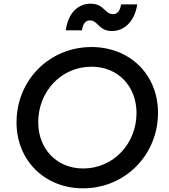

<svg xmlns="http://www.w3.org/2000/svg" viewBox="-20 -1013 922 1045"><path d="M432 12C661 12 840 -170 840 -399C840 -608 686 -757 478 -757C248 -757 70 -576 70 -347C70 -138 225 12 432 12ZM188 -348C188 -515 313 -650 478 -650C623 -650 723 -543 723 -398C723 -231 597 -96 433 -96C288 -96 188 -203 188 -348ZM338 -848H426C431 -884 446 -902 469 -902C514 -902 517 -844 589 -844C655 -844 713 -895 727 -989H639C634 -956 621 -936 594 -936C551 -936 546 -993 473 -993C408 -993 351 -946 338 -848Z"/></svg>

Font: Mluvka SemiBold
Style: Italic
Weight: 600
Italic angle: -8°
Designer: Modified by Jiří Krblich, Original typeface by Gumpita Rahayu
Foundry: Gumpita Rahayu & Jiří Krblich
Version: Version 2.000;Glyphs 3.1.1 (3134)